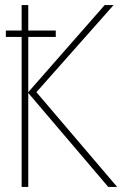

<svg xmlns="http://www.w3.org/2000/svg" viewBox="-20 -734 540 754"><path d="M91 -369 405 0H440L123 -372L426 -714H391L91 -372V-589H199V-614H91V-714H65V-614H3V-589H65V0H91Z"/></svg>

Font: Noto Sans Mono UI Condensed Thin
Style: Regular
Weight: 250
Width: 3
Designer: Monotype Design team
Foundry: Monotype Imaging Inc.
Version: 1.000